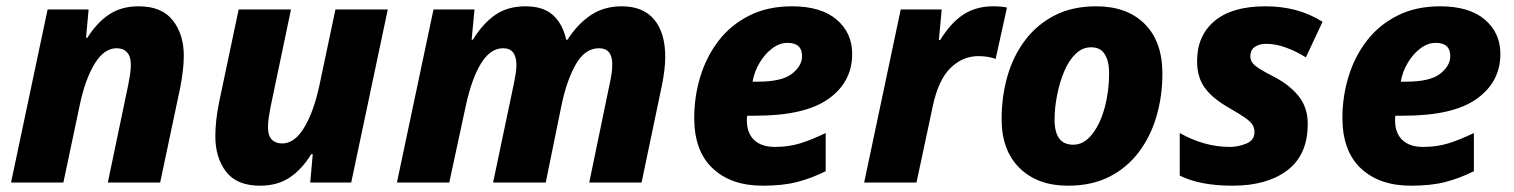

<svg xmlns="http://www.w3.org/2000/svg" viewBox="-20 -579 4802 609"><path d="M15 0 131 -549H261L253 -459H257Q287 -507 326 -533Q365 -559 420 -559Q493 -559 528 -514.5Q563 -470 563 -402Q563 -380 560 -354.5Q557 -329 552 -303L488 0H322L387 -311Q390 -326 392.5 -343Q395 -360 395 -374Q395 -400 383 -413Q371 -426 350 -426Q310 -426 280 -376.5Q250 -327 233 -246L181 0Z M805 10Q731 10 697 -34.5Q663 -79 663 -147Q663 -196 675 -255L737 -549H903L838 -239Q835 -224 832.5 -207Q830 -190 830 -175Q830 -149 842 -136.5Q854 -124 875 -124Q914 -124 944 -173Q974 -222 992 -303L1044 -549H1210L1094 0H964L972 -90H967Q938 -42 899 -16Q860 10 805 10Z M1239 0 1355 -549H1485L1476 -453H1480Q1511 -504 1550.5 -531.5Q1590 -559 1647 -559Q1703 -559 1734 -531Q1765 -503 1776 -453H1780Q1812 -503 1854 -531Q1896 -559 1952 -559Q2020 -559 2055 -517Q2090 -475 2090 -399Q2090 -359 2079 -306L2015 0H1849L1914 -314Q1917 -327 1919.5 -343Q1922 -359 1922 -375Q1922 -426 1880 -426Q1836 -426 1807 -376Q1778 -326 1761 -245L1711 0H1544L1610 -314Q1613 -328 1615.5 -344Q1618 -360 1618 -372Q1618 -426 1576 -426Q1536 -426 1506.5 -379Q1477 -332 1458 -246L1405 0Z M2399 10Q2299 10 2240.5 -45Q2182 -100 2182 -205Q2182 -273 2201.5 -336.5Q2221 -400 2259.5 -450Q2298 -500 2356.5 -529.5Q2415 -559 2492 -559Q2584 -559 2633.5 -517Q2683 -475 2683 -408Q2683 -319 2608 -265.5Q2533 -212 2376 -212H2350Q2349 -208 2349 -204.5Q2349 -201 2349 -197Q2349 -157 2372 -135Q2395 -113 2438 -113Q2481 -113 2517 -124Q2553 -135 2599 -157V-36Q2555 -14 2509.5 -2Q2464 10 2399 10ZM2385 -320Q2460 -320 2492 -345Q2524 -370 2524 -401Q2524 -443 2478 -443Q2453 -443 2430 -426Q2407 -409 2390 -381Q2373 -353 2367 -320Z M2721 0 2837 -549H2967L2958 -452H2962Q2996 -507 3036 -533Q3076 -559 3130 -559Q3142 -559 3154.5 -558Q3167 -557 3174 -555L3138 -392Q3128 -396 3114 -398.5Q3100 -401 3083 -401Q3034 -401 2995.5 -364Q2957 -327 2939 -244L2887 0Z M3367 10Q3271 10 3214 -46Q3157 -102 3157 -201Q3157 -273 3175.5 -337.5Q3194 -402 3232 -452Q3270 -502 3326 -530.5Q3382 -559 3457 -559Q3555 -559 3611 -503Q3667 -447 3667 -345Q3667 -275 3648.5 -211Q3630 -147 3592.5 -97Q3555 -47 3499 -18.5Q3443 10 3367 10ZM3384 -120Q3418 -120 3444 -153Q3470 -186 3484 -238Q3498 -290 3498 -347Q3498 -384 3484.5 -406.5Q3471 -429 3441 -429Q3413 -429 3391.5 -408Q3370 -387 3355.5 -352.5Q3341 -318 3333 -277.5Q3325 -237 3325 -199Q3325 -120 3384 -120Z M3890 10Q3786 10 3722 -22V-157Q3800 -113 3881 -113Q3907 -113 3933 -123.5Q3959 -134 3959 -160Q3959 -173 3953 -183Q3947 -193 3930 -205Q3913 -217 3880 -236Q3828 -265 3802.5 -299Q3777 -333 3777 -385Q3777 -466 3832.5 -512.5Q3888 -559 3994 -559Q4044 -559 4088.5 -547.5Q4133 -536 4175 -510L4122 -397Q4094 -415 4060.5 -427.5Q4027 -440 3996 -440Q3975 -440 3960.5 -430.5Q3946 -421 3946 -400Q3946 -383 3961.5 -370.5Q3977 -358 4016 -338Q4068 -312 4098 -275.5Q4128 -239 4128 -186Q4128 -88 4063.5 -39Q3999 10 3890 10Z M4455 10Q4355 10 4296.5 -45Q4238 -100 4238 -205Q4238 -273 4257.5 -336.5Q4277 -400 4315.5 -450Q4354 -500 4412.5 -529.5Q4471 -559 4548 -559Q4640 -559 4689.5 -517Q4739 -475 4739 -408Q4739 -319 4664 -265.5Q4589 -212 4432 -212H4406Q4405 -208 4405 -204.5Q4405 -201 4405 -197Q4405 -157 4428 -135Q4451 -113 4494 -113Q4537 -113 4573 -124Q4609 -135 4655 -157V-36Q4611 -14 4565.5 -2Q4520 10 4455 10ZM4441 -320Q4516 -320 4548 -345Q4580 -370 4580 -401Q4580 -443 4534 -443Q4509 -443 4486 -426Q4463 -409 4446 -381Q4429 -353 4423 -320Z"/></svg>

Font: Noto Sans ExtraBold
Style: Italic
Weight: 800
Italic angle: -12°
Designer: Monotype Design Team
Foundry: Monotype Imaging Inc.
Version: Version 2.013; ttfautohint (v1.8.4.7-5d5b)